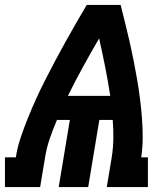

<svg xmlns="http://www.w3.org/2000/svg" viewBox="-53 -755 673 775"><path d="M-33 0V-120H11Q17 -160 30.5 -200Q44 -240 60 -279.5Q76 -319 93.5 -357.5Q111 -396 130.5 -434Q150 -472 170 -510Q190 -548 211 -585.5Q232 -623 253.5 -660.5Q275 -698 297 -735H434Q443 -698 452.5 -660.5Q462 -623 470.5 -585.5Q479 -548 486.5 -510Q494 -472 500.5 -434Q507 -396 512 -357Q517 -318 520 -279Q523 -240 523 -200Q523 -160 517 -120H544V0H378L398 -120Q404 -158 404.5 -196Q405 -234 402 -271H348L303 0H184L229 -271H177Q161 -234 148 -196Q135 -158 129 -120L109 0ZM221 -368H392Q383 -427 371.5 -485Q360 -543 347 -600Q314 -543 282 -485Q250 -427 221 -368Z"/></svg>

Font: Iosevka Curly Slab HvExObl
Style: Regular
Weight: 900
Width: 7
Italic angle: -9°
Monospace: yes
Designer: Belleve Invis
Foundry: Belleve Invis
Version: Version 11.1.0; ttfautohint (v1.8.3)